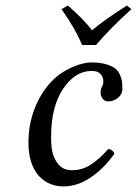

<svg xmlns="http://www.w3.org/2000/svg" viewBox="-20 -665 496 695"><path d="M209 9.8Q179.2 9.8 153.8 -2.9Q128.4 -16.1 112.8 -38.1Q83 -79.6 83 -148.9Q83 -214.4 105 -271.2Q127 -328.1 165 -368.7Q194.8 -400.4 236.8 -419.7Q278.8 -439 311 -439Q342.3 -439 364.3 -432.4Q386.2 -425.8 397.5 -416.7Q408.7 -407.7 414.8 -393.1Q420.9 -378.4 421.9 -368.2Q422.9 -357.9 422.9 -342.8Q422.9 -324.2 407.2 -311Q391.6 -297.9 371.1 -297.9Q358.9 -297.9 351.6 -307.6Q344.2 -317.4 344.2 -330.1Q344.2 -342.3 349.1 -351.1Q354 -359.4 354 -370.1Q354 -385.3 345.9 -394.5Q337.9 -403.8 329.6 -406Q321.3 -408.2 312 -408.2Q251.5 -408.2 208.3 -343.3Q165 -278.3 165 -170.9Q165 -129.4 171.1 -108.9Q177.2 -88.4 189.9 -71.8Q208 -48.8 240.2 -48.8Q277.3 -48.8 308.1 -68.6Q338.9 -88.4 372.1 -125.5Q378.9 -125.5 385.5 -120.6Q392.1 -115.7 394 -108.4Q356 -54.7 308.1 -22.5Q260.3 9.8 209 9.8ZM277.3 -502Q251.5 -563.5 202.6 -631.8L225.6 -645Q283.7 -594.7 313 -555.2Q358.9 -594.2 439.5 -645L455.6 -631.8Q376 -559.6 327.6 -502Z"/></svg>

Font: Linux Libertine G
Style: Italic
Weight: 400
Italic angle: -12°
Designer: Philipp H. Poll
Foundry: Philipp H. Poll
Version: Version 5.1.3